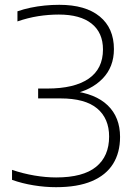

<svg xmlns="http://www.w3.org/2000/svg" viewBox="-20 -769 558 798"><path d="M213 9Q167 9 119.5 1.2Q72 -6.5 30 -21.5V-63Q76 -47.5 123 -39.5Q170 -31.5 213.5 -31.5Q325 -31.5 379.2 -75.5Q433.5 -119.5 433.5 -201.5Q433.5 -276.5 383.8 -318.2Q334 -360 231 -360H138.5V-401H176.5Q289 -401 348.5 -442Q408 -483 408 -563.5Q408 -633 360.8 -670.8Q313.5 -708.5 224.5 -708.5Q182 -708.5 139 -701.8Q96 -695 52.5 -680V-722Q78.5 -731 107 -737Q135.5 -743 165.8 -746Q196 -749 226.5 -749Q335.5 -749 394.5 -700.5Q453.5 -652 453.5 -565Q453.5 -490.5 406.2 -442Q359 -393.5 279 -377.5V-391Q376.5 -380.5 427.8 -331Q479 -281.5 479 -200Q479 -134.5 449.8 -87.8Q420.5 -41 361.5 -16Q302.5 9 213 9Z"/></svg>

Font: Encode Sans SemiExpanded ExtraLight
Style: Regular
Weight: 250
Width: 6
Designer: Multiple Designers
Foundry: Impallari Type
Version: Version 3.002